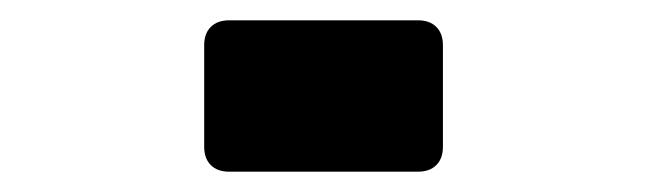

<svg xmlns="http://www.w3.org/2000/svg" viewBox="-20 -169 640 189"><path d="M181 -24.5V-124.5Q181 -136 187.5 -142.5Q194 -149 205.5 -149H391.5Q403 -149 409.5 -142.5Q416 -136 416 -124.5V-24.5Q416 -13 409.5 -6.5Q403 0 391.5 0H205.5Q194 0 187.5 -6.5Q181 -13 181 -24.5Z"/></svg>

Font: JuliaMono Black
Style: Italic
Weight: 900
Italic angle: -9°
Monospace: yes
Designer: cormullion
Foundry: corm
Version: Version 0.057; ttfautohint (v1.8.4)